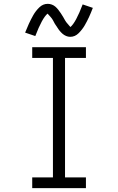

<svg xmlns="http://www.w3.org/2000/svg" viewBox="-20 -981 615 1001"><path d="M148 0V-56H256V-679H148V-735H428V-679H319V-56H428V0ZM346 -789Q335 -789 324.5 -793.5Q314 -798 306 -805Q298 -812 291 -820.5Q284 -829 278 -839L266 -857Q261 -867 255.5 -876.5Q250 -886 242.5 -894Q235 -902 228 -910Q200 -887 164 -793L111 -811Q120 -834 130.5 -857Q141 -880 153.5 -902Q166 -924 185 -942.5Q204 -961 229 -961Q240 -961 250.5 -957Q261 -953 269 -946Q277 -939 284 -930Q291 -921 297 -912L309 -893Q314 -884 319.5 -874.5Q325 -865 332.5 -857Q340 -849 347 -840Q375 -863 411 -958L464 -940Q455 -916 444.5 -893Q434 -870 421.5 -848.5Q409 -827 390 -808Q371 -789 346 -789Z"/></svg>

Font: Jozsika Light
Style: Regular
Weight: 300
Monospace: yes
Designer: Belleve Invis
Foundry: Belleve Invis
Version: 2.1.0